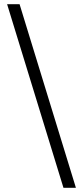

<svg xmlns="http://www.w3.org/2000/svg" viewBox="-20 -730 390 910"><path d="M13.7 -710H72.8L339.8 160.2H280.8Z"/></svg>

Font: Pyidaungsu ZawDecode
Style: Regular
Weight: 400
Designer: Sun Tun
Foundry: Your Own Font Foundry
Version: Version 2.50